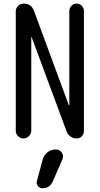

<svg xmlns="http://www.w3.org/2000/svg" viewBox="-20 -750 540 1040"><path d="M282.2 59.6H283.2Q302.7 59.6 314.5 76.2Q326.2 92.8 318.4 112.3L265.6 233.4Q249 270.5 210 269.5Q195.3 269.5 185.5 257.8Q175.8 246.1 179.7 231.4L210.9 115.2Q216.8 90.8 236.8 75.2Q256.8 59.6 282.2 59.6ZM65.4 -42V-688.5Q65.4 -705.1 77.6 -717.8Q89.8 -730.5 107.4 -730.5Q149.4 -730.5 164.1 -691.4L352.5 -180.7Q352.5 -179.7 354 -179.7Q355.5 -179.7 355.5 -180.7V-690.4Q355.5 -706.1 366.7 -718.3Q377.9 -730.5 395 -730.5Q412.1 -730.5 423.3 -718.3Q434.6 -706.1 434.6 -690.4V-40Q434.6 -24.4 423.3 -12.2Q412.1 0 394.5 0Q377 0 361.8 -10.7Q346.7 -21.5 340.8 -38.1L151.4 -548.8Q151.4 -549.8 150.4 -549.8Q149.4 -549.8 149.4 -548.8V-42Q149.4 -25.4 136.7 -12.7Q124 0 106.9 0Q89.8 0 77.6 -12.7Q65.4 -25.4 65.4 -42Z"/></svg>

Font: Rounded Mgen+ 2m regular
Style: Regular
Weight: 400
Designer: [Source Han Sans]
Ryoko NISHIZUKA  (kana & ideographs); Paul D. Hunt (Latin, Greek & Cyrillic); Wenlong ZHANG  (bopomofo
Version: Version 1.059.20150602